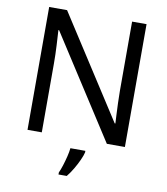

<svg xmlns="http://www.w3.org/2000/svg" viewBox="-99 -796 957 1099"><g transform="rotate(10 380.0 -246.5)"><path d="M663 0H558L176 -593H172Q174 -558 177 -506Q180 -454 180 -399V0H97V-714H201L582 -123H586Q585 -139 583.5 -171Q582 -203 580.5 -241Q579 -279 579 -311V-714H663ZM444 70Q440 88 427.5 115.5Q415 143 398.5 171Q382 199 364 221H316V209Q324 192 332.5 165.5Q341 139 348 110.5Q355 82 357 61H444Z"/></g></svg>

Font: Noto Sans Osmanya
Style: Regular
Weight: 400
Designer: Monotype Design Team
Foundry: Monotype Imaging Inc.
Version: Version 2.001; ttfautohint (v1.8.4.7-5d5b)